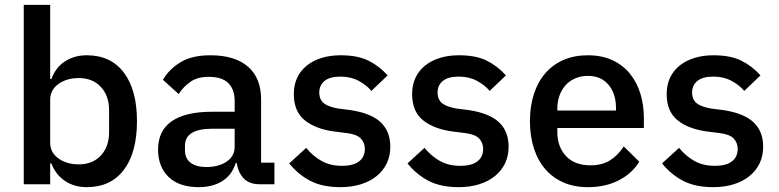

<svg xmlns="http://www.w3.org/2000/svg" viewBox="-20 -760 3213 792"><path d="M78 -740H187V-434H192Q209 -481 247.5 -506.5Q286 -532 338 -532Q437 -532 491 -460.5Q545 -389 545 -260Q545 -131 491 -59.5Q437 12 338 12Q286 12 247.5 -14Q209 -40 192 -86H187V0H78ZM305 -82Q362 -82 396 -118.5Q430 -155 430 -215V-305Q430 -365 396 -401.5Q362 -438 305 -438Q255 -438 221 -413.5Q187 -389 187 -349V-171Q187 -131 221 -106.5Q255 -82 305 -82Z M1051 0Q1008 0 985 -24.5Q962 -49 957 -87H952Q937 -38 897 -13Q857 12 800 12Q719 12 675.5 -30Q632 -72 632 -143Q632 -221 688.5 -260Q745 -299 854 -299H948V-343Q948 -391 922 -417Q896 -443 841 -443Q795 -443 766 -423Q737 -403 717 -372L652 -431Q678 -475 725 -503.5Q772 -532 848 -532Q949 -532 1003 -485Q1057 -438 1057 -350V-89H1112V0ZM831 -71Q882 -71 915 -93.5Q948 -116 948 -154V-229H856Q743 -229 743 -159V-141Q743 -106 766.5 -88.5Q790 -71 831 -71Z M1384 12Q1310 12 1260 -14Q1210 -40 1173 -86L1243 -150Q1272 -115 1307.5 -95.5Q1343 -76 1390 -76Q1438 -76 1461.5 -94.5Q1485 -113 1485 -146Q1485 -171 1468.5 -188.5Q1452 -206 1411 -211L1363 -217Q1283 -227 1237.5 -263.5Q1192 -300 1192 -372Q1192 -410 1206 -439.5Q1220 -469 1245.5 -489.5Q1271 -510 1306.5 -521Q1342 -532 1385 -532Q1455 -532 1499.5 -510Q1544 -488 1579 -449L1512 -385Q1492 -409 1459.5 -426.5Q1427 -444 1385 -444Q1340 -444 1318.5 -426Q1297 -408 1297 -379Q1297 -349 1316 -334Q1335 -319 1377 -312L1425 -306Q1511 -293 1550.5 -255.5Q1590 -218 1590 -155Q1590 -117 1575.5 -86.5Q1561 -56 1534 -34Q1507 -12 1469 0Q1431 12 1384 12Z M1872 12Q1798 12 1748 -14Q1698 -40 1661 -86L1731 -150Q1760 -115 1795.5 -95.5Q1831 -76 1878 -76Q1926 -76 1949.5 -94.5Q1973 -113 1973 -146Q1973 -171 1956.5 -188.5Q1940 -206 1899 -211L1851 -217Q1771 -227 1725.5 -263.5Q1680 -300 1680 -372Q1680 -410 1694 -439.5Q1708 -469 1733.5 -489.5Q1759 -510 1794.5 -521Q1830 -532 1873 -532Q1943 -532 1987.5 -510Q2032 -488 2067 -449L2000 -385Q1980 -409 1947.5 -426.5Q1915 -444 1873 -444Q1828 -444 1806.5 -426Q1785 -408 1785 -379Q1785 -349 1804 -334Q1823 -319 1865 -312L1913 -306Q1999 -293 2038.5 -255.5Q2078 -218 2078 -155Q2078 -117 2063.5 -86.5Q2049 -56 2022 -34Q1995 -12 1957 0Q1919 12 1872 12Z M2405 12Q2349 12 2305 -7Q2261 -26 2230 -61.5Q2199 -97 2182.5 -147.5Q2166 -198 2166 -260Q2166 -322 2182.5 -372.5Q2199 -423 2230 -458.5Q2261 -494 2305 -513Q2349 -532 2405 -532Q2462 -532 2505.5 -512Q2549 -492 2578 -456.5Q2607 -421 2621.5 -374Q2636 -327 2636 -273V-232H2279V-215Q2279 -155 2314.5 -116.5Q2350 -78 2416 -78Q2464 -78 2497 -99Q2530 -120 2553 -156L2617 -93Q2588 -45 2533 -16.5Q2478 12 2405 12ZM2405 -447Q2377 -447 2353.5 -437Q2330 -427 2313.5 -409Q2297 -391 2288 -366Q2279 -341 2279 -311V-304H2521V-314Q2521 -374 2490 -410.5Q2459 -447 2405 -447Z M2922 12Q2848 12 2798 -14Q2748 -40 2711 -86L2781 -150Q2810 -115 2845.5 -95.5Q2881 -76 2928 -76Q2976 -76 2999.5 -94.5Q3023 -113 3023 -146Q3023 -171 3006.5 -188.5Q2990 -206 2949 -211L2901 -217Q2821 -227 2775.5 -263.5Q2730 -300 2730 -372Q2730 -410 2744 -439.5Q2758 -469 2783.5 -489.5Q2809 -510 2844.5 -521Q2880 -532 2923 -532Q2993 -532 3037.5 -510Q3082 -488 3117 -449L3050 -385Q3030 -409 2997.5 -426.5Q2965 -444 2923 -444Q2878 -444 2856.5 -426Q2835 -408 2835 -379Q2835 -349 2854 -334Q2873 -319 2915 -312L2963 -306Q3049 -293 3088.5 -255.5Q3128 -218 3128 -155Q3128 -117 3113.5 -86.5Q3099 -56 3072 -34Q3045 -12 3007 0Q2969 12 2922 12Z"/></svg>

Font: IBM Plex Thai Medium
Style: Regular
Weight: 500
Designer: Mike Abbink, Paul van der Laan, Pieter van Rosmalen, Ben Mitchell, Mark Frömberg
Foundry: Bold Monday
Version: Version 1.0